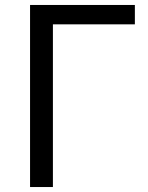

<svg xmlns="http://www.w3.org/2000/svg" viewBox="-20 -753 597 773"><path d="M101 0V-733H523V-655H193V0Z"/></svg>

Font: Farlight84_Sys_V01
Style: Regular
Weight: 400
Designer: Ryoko NISHIZUKA  (kana, bopomofo & ideographs); Paul D. Hunt (Latin, Greek & Cyrillic); Sandoll Communications , Soo-you
Foundry: Adobe
Version: Version 2.004;October 29, 2024;FontCreator 14.0.0.2814 64-bi